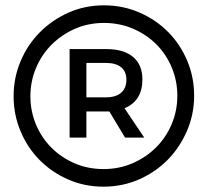

<svg xmlns="http://www.w3.org/2000/svg" viewBox="-20 -709 780 720"><path d="M370 -689Q441 -689 503 -662Q565 -635 610.5 -589Q656 -543 682 -481.5Q708 -420 708 -350Q708 -281 681.5 -219Q655 -157 609.5 -110.5Q564 -64 502 -36.5Q440 -9 368 -9Q297 -9 235.5 -36Q174 -63 128.5 -109Q83 -155 57 -217Q31 -279 31 -348Q31 -417 57 -479Q83 -541 129 -587.5Q175 -634 236.5 -661.5Q298 -689 370 -689ZM368 -75Q427 -75 477.5 -97Q528 -119 565.5 -156.5Q603 -194 624 -244Q645 -294 645 -350Q645 -406 624 -456Q603 -506 566 -543Q529 -580 478.5 -601.5Q428 -623 370 -623Q311 -623 261 -601Q211 -579 173.5 -541.5Q136 -504 115 -454Q94 -404 94 -348Q94 -292 115 -242Q136 -192 173 -155Q210 -118 260 -96.5Q310 -75 368 -75ZM514 -411Q514 -331 447 -303L521 -193H449L390 -291H378H304V-193H241V-525H378Q444 -525 479 -495.5Q514 -466 514 -411ZM304 -344H378Q414 -344 434 -361Q454 -378 454 -410Q454 -441 434 -457Q414 -473 378 -473H304Z"/></svg>

Font: QuotatisMedium
Style: Regular
Weight: 500
Designer: Julieta Ulanovsky
Foundry: Quotatis-Medium
Version: Version 4.000;PS 004.000;hotconv 1.0.88;makeotf.lib2.5.64775